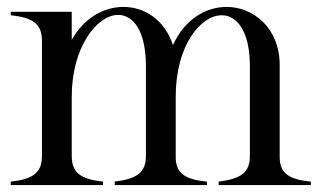

<svg xmlns="http://www.w3.org/2000/svg" viewBox="-20 -534 917 554"><path d="M11 -10V0H277V-10C212 -17 187 -36 187 -84V-255C187 -400 261 -491 321 -491C364 -491 401 -446 401 -343V-84C401 -37 376 -18 311 -10V0H577V-10C511 -16 486 -36 487 -84V-255C487 -403 559 -490 620 -490C663 -490 701 -445 701 -343V-84C701 -37 676 -18 611 -10V0H877V-10C811 -16 786 -36 787 -84V-347C787 -452 712 -514 634 -514C575 -514 514 -480 479 -404C455 -477 397 -514 336 -514C280 -514 223 -483 187 -419V-500H11V-490C77 -483 101 -464 101 -416V-84C101 -36 76 -17 11 -10Z"/></svg>

Font: Sprat Condesed
Style: Regular
Weight: 400
Width: 3
Designer: Ethan Nakache
Foundry: Collletttivo
Version: Version 2.000;Glyphs 3.2 (3217)